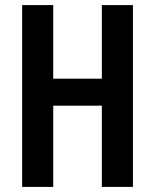

<svg xmlns="http://www.w3.org/2000/svg" viewBox="-20 -734 608 754"><path d="M502 0H380V-319H189V0H67V-714H189V-425H380V-714H502Z"/></svg>

Font: Noto Sans Bengali ExtraCondensed SemiBold
Style: Regular
Weight: 600
Width: 2
Designer: Joana Ranito - Universal Thirst; Jelle Bosma - Monotype Design Team
Foundry: Universal Thirst ehf.
Version: Version 3.000; ttfautohint (v1.8.4.7-5d5b)